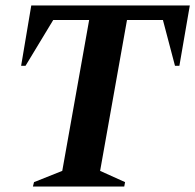

<svg xmlns="http://www.w3.org/2000/svg" viewBox="-20 -680 712 700"><path d="M100 0 104 -16 207 -57 305 -607H174L73 -440H57L94 -660H672L634 -440H618L574 -607H443L345 -57L436 -16L433 0Z"/></svg>

Font: Spectral
Style: Bold Italic
Weight: 700
Italic angle: -10°
Designer: Jean-Baptiste Levee
Foundry: Production Type
Version: Version 2.001